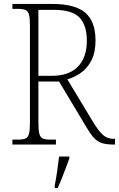

<svg xmlns="http://www.w3.org/2000/svg" viewBox="-20 -734 604 975"><path d="M43 0V-25H72Q96 -25 109 -30.5Q122 -36 127 -54Q132 -72 132 -108V-606Q132 -642 127 -660Q122 -678 109 -683.5Q96 -689 72 -689H43V-714H245Q361 -714 413 -669.5Q465 -625 465 -529Q465 -469 445 -429Q425 -389 392.5 -365.5Q360 -342 322 -331L456 -109Q483 -66 504.5 -47.5Q526 -29 556 -29H564V0H558Q519 0 496 -8Q473 -16 455.5 -35.5Q438 -55 417 -91L280 -320H175V-108Q175 -72 180 -54Q185 -36 198 -30.5Q211 -25 235 -25H264V0ZM243 -349Q330 -349 375.5 -395.5Q421 -442 421 -528Q421 -604 384.5 -644Q348 -684 251 -684H175V-349ZM258 208Q265 172 270.5 134.5Q276 97 280 61H332V71Q324 92 314 119.5Q304 147 293 174Q282 201 273 221H258Z"/></svg>

Font: Noto Serif Khmer SemiCondensed ExtraLight
Style: Regular
Weight: 200
Width: 4
Designer: Danh Hong and the Monotype Design Team
Foundry: Monotype Imaging Inc.
Version: Version 2.004; ttfautohint (v1.8.4.7-5d5b)